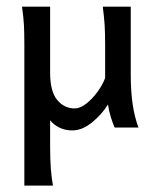

<svg xmlns="http://www.w3.org/2000/svg" viewBox="-20 -394 481 593"><path d="M55.2 179.2V-256.3Q55.2 -291 54 -315.9Q52.7 -340.8 47.9 -373.5H134.8Q134.8 -373.5 134.8 -349.9Q134.8 -326.2 134.8 -291.5Q134.8 -256.8 134.8 -223.4Q134.8 -189.9 134.8 -169.9Q134.8 -111.8 156.5 -85.4Q178.2 -59.1 210.9 -59.1Q227.5 -59.1 246.6 -74Q265.6 -88.9 281.5 -110.8Q297.4 -132.8 304.7 -153.3V-256.3Q304.7 -292.5 303.2 -316.2Q301.8 -339.8 297.4 -373.5H383.8Q383.8 -373.5 383.8 -351.3Q383.8 -329.1 383.8 -295.4Q383.8 -261.7 383.8 -226.3Q383.8 -190.9 383.8 -164.6Q383.8 -111.3 389.9 -71Q396 -30.8 407.7 0H334Q328.6 -12.2 322.5 -31.7Q316.4 -51.3 313.5 -71.3Q294.4 -40.5 264.2 -15.9Q233.9 8.8 203.1 8.8Q181.2 8.8 163.3 0Q145.5 -8.8 134.8 -22.5V54.7Q134.8 98.6 137 127.2Q139.2 155.8 143.6 179.2Z"/></svg>

Font: Harmattan Medium
Style: Regular
Weight: 500
Designer: George W. Nuss III and SIL International
Foundry: SIL International
Version: Version 4.000